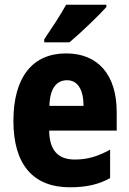

<svg xmlns="http://www.w3.org/2000/svg" viewBox="-20 -786 550 816"><path d="M432 -756V-766H261C237 -722 201 -668 168 -619V-606H275C325 -648 400 -720 432 -756ZM261 -559C119 -559 37 -459 37 -272C37 -89 119 10 277 10C347 10 399 -2 448 -29V-150C395 -121 352 -108 298 -108C225 -108 190 -149 189 -231H476V-309C476 -468 397 -559 261 -559ZM265 -445C310 -445 335 -405 335 -336H190C192 -413 222 -445 265 -445Z"/></svg>

Font: Noto Sans Thai Looped Condensed ExtraBold
Style: Regular
Weight: 800
Width: 3
Designer: Sasikarn Vongin, Ben Mitchell
Foundry: The Fontpad Ltd
Version: Version 1.001